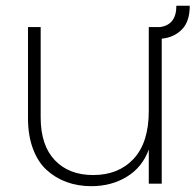

<svg xmlns="http://www.w3.org/2000/svg" viewBox="-20 -637 678 666"><path d="M591.8 -617.2H638.2Q638.2 -562 610.6 -534.4Q583 -506.8 541 -502.9V0H496.1V-118.2Q473.6 -56.6 419.9 -23.9Q366.2 8.8 296.9 8.8Q250.5 8.8 211.4 -5.4Q172.4 -19.5 141.8 -47.4Q111.3 -75.2 94.2 -121.3Q77.1 -167.5 77.1 -227.1V-543H121.1V-230Q121.1 -132.8 170.2 -81.3Q219.2 -29.8 303.2 -29.8Q391.1 -29.8 443.6 -86.2Q496.1 -142.6 496.1 -252V-543H534.2Q591.8 -550.3 591.8 -617.2Z"/></svg>

Font: SVN-Poppins ExtraLight
Style: Regular
Weight: 200
Designer: Ninad Kale (Devanagari), Jonny Pinhorn (Latin)
Foundry: Indian Type Foundry
Version: Version 3.002 2017